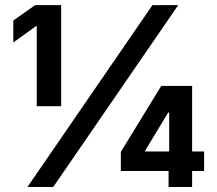

<svg xmlns="http://www.w3.org/2000/svg" viewBox="-20 -748 867 768"><path d="M224.6 -727.5V-323.2H127V-643.1H123.5L33.2 -578.1V-666L120.6 -727.5ZM89.8 0 589.8 -727.5H692.9L192.9 0ZM463.4 -64V-140.6L625 -404.3H692.9V-297.9H652.8L561 -146V-142.1H796.4V-64ZM654.3 0V-86.9L656.7 -121.6V-404.3H748.5V0Z"/></svg>

Font: Inter 20pt
Style: Bold
Weight: 700
Version: Version 4.001;git-66647c0bb